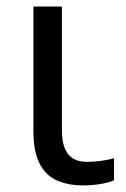

<svg xmlns="http://www.w3.org/2000/svg" viewBox="-20 -556 386 586"><path d="M169 -158Q169 -110 187.5 -86Q206 -62 246 -62Q268 -62 291.5 -65.5Q315 -69 328 -73V-6Q314 1 287 5.5Q260 10 234 10Q190 10 155.5 -4.5Q121 -19 101.5 -55.5Q82 -92 82 -157V-536H169Z"/></svg>

Font: TSCustom
Style: Regular
Weight: 400
Designer: Monotype Design Team
Foundry: Monotype Imaging Inc.
Version: Version 2.004; ttfautohint (v1.8.3) -l 8 -r 50 -G 200 -x 14 